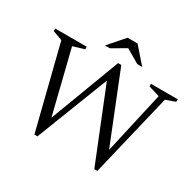

<svg xmlns="http://www.w3.org/2000/svg" viewBox="-185 -1062 1304 1277"><g transform="rotate(30 466.5 -424.0)"><path d="M689 10 467 -542 252.5 10H229L70 -623.5L-4 -650.5V-670H238.5V-650.5L152 -624.5L271 -143.5L473.5 -680H498L710 -150L817 -624.5L731.5 -650.5V-670H937V-650.5L864.5 -624.5L712.5 10ZM587.5 -738 482 -799.5 376.5 -738H339L444 -858H520L625 -738Z"/></g></svg>

Font: Newsreader Text
Style: Regular
Weight: 400
Designer: Hugues Gentile
Foundry: Production Type
Version: Version 1.002